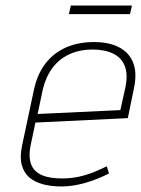

<svg xmlns="http://www.w3.org/2000/svg" viewBox="-20 -662 509 694"><path d="M457 -642H236L229 -611H450ZM90 -133 108 -219 442 -235 464 -342Q476 -398 461.5 -435Q447 -472 410.5 -491Q374 -510 320 -510Q262 -510 217.5 -490Q173 -470 144 -432Q115 -394 103 -339L60 -137Q51 -95 58.5 -66.5Q66 -38 85.5 -21Q105 -4 135 4Q165 12 202 12Q242 12 286.5 -0.5Q331 -13 374 -35L366 -61Q320 -38 282.5 -27.5Q245 -17 205 -17Q175 -17 151 -22.5Q127 -28 111 -41.5Q95 -55 89.5 -78Q84 -101 90 -133ZM433 -345 415 -264 116 -250 135 -340Q146 -385 170 -417Q194 -449 231 -466Q268 -483 314 -483Q358 -483 388.5 -468.5Q419 -454 431 -423.5Q443 -393 433 -345Z"/></svg>

Font: Advent Pro ExtraLight
Style: Italic
Weight: 250
Italic angle: -12°
Version: Version 3.000